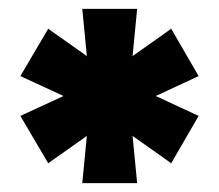

<svg xmlns="http://www.w3.org/2000/svg" viewBox="-20 -592 496 434"><path d="M185 -375 166 -572H290L271 -375L290 -178H166ZM206 -413 367 -527 429 -420 250 -337 89 -223 26 -330ZM250 -413 429 -330 367 -223 206 -337 26 -420 89 -527Z"/></svg>

Font: Kufam ExtraBold
Style: Regular
Weight: 800
Designer: Wael Morcos, Artur Schmal
Foundry: Original Type
Version: Version 1.300; ttfautohint (v1.8.3)